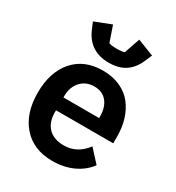

<svg xmlns="http://www.w3.org/2000/svg" viewBox="-186 -885 929 1012"><g transform="rotate(30 279.0 -379.5)"><path d="M284.2 -585Q169.9 -585 124 -685.1L104 -731.9L204.1 -771L236.8 -675.8Q251.5 -669.9 284.2 -669.9Q316.4 -669.9 331.1 -675.8L363.8 -771L463.9 -731.9L443.8 -685.1Q421.4 -635.7 382.8 -610.4Q344.2 -585 284.2 -585ZM285.2 12.2Q170.9 12.2 105.5 -61.8Q40 -135.7 40 -261.2Q40 -386.7 104 -460.4Q168 -534.2 280.8 -534.2Q339.8 -534.2 386 -513.4Q432.1 -492.7 460.4 -456.3Q488.8 -419.9 503.4 -373Q518.1 -326.2 518.1 -271V-229H169.9V-215.8Q169.9 -157.2 202.6 -123Q235.4 -88.9 297.9 -88.9Q377.9 -88.9 431.2 -160.2L500 -85Q466.8 -39.6 411.4 -13.7Q356 12.2 285.2 12.2ZM169.9 -307.1H387.2V-316.9Q387.2 -372.6 359.9 -405.8Q332.5 -439 283.2 -439Q232.4 -439 201.2 -404.5Q169.9 -370.1 169.9 -314.9Z"/></g></svg>

Font: Anuphan SemiBold
Style: Bold
Weight: 600
Designer: Mike Abbink, Paul van der Laan, Pieter van Rosmalen, Mint Tantisuwanna
Foundry: Bold Monday; Cadson Demak
Version: Version 3.002;hotconv 1.0.109;makeotfexe 2.5.65596